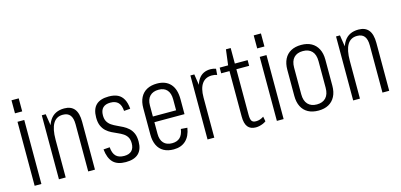

<svg xmlns="http://www.w3.org/2000/svg" viewBox="-65 -1140 3266 1565"><g transform="rotate(-15 1567.5 -357.5)"><path d="M131 -540V0H74V-540ZM133 -722V-612H72V-722Z M526 -398Q526 -450 506 -475Q486 -500 445 -500Q390 -500 363 -454.5Q336 -409 336 -319L309 -251V-311Q309 -429 348.5 -488Q388 -547 469 -547Q526 -547 554.5 -512Q583 -477 583 -404V0H526ZM279 -540H312L336 -386V0H279Z M843 6Q772 6 736.5 -30Q701 -66 693 -141L746 -145Q750 -94 773.5 -70Q797 -46 843 -46Q885 -46 906.5 -67.5Q928 -89 928 -130Q928 -162 916 -182Q904 -202 884 -215Q864 -228 839.5 -238.5Q815 -249 791 -261Q767 -273 747 -291Q727 -309 714.5 -337Q702 -365 702 -407Q702 -478 737.5 -512.5Q773 -547 845 -547Q891 -547 921 -532Q951 -517 968 -485.5Q985 -454 989 -405L936 -401Q933 -449 910.5 -472Q888 -495 845 -495Q803 -495 781.5 -473.5Q760 -452 760 -410Q760 -378 772 -357.5Q784 -337 804 -323.5Q824 -310 848.5 -299Q873 -288 897 -275.5Q921 -263 941 -245Q961 -227 973.5 -199.5Q986 -172 986 -129Q986 -62 950 -28Q914 6 843 6Z M1247 7Q1198 7 1163.5 -12Q1129 -31 1111 -68.5Q1093 -106 1093 -158V-382Q1093 -435 1112 -472Q1131 -509 1166.5 -528Q1202 -547 1252 -547Q1325 -547 1365 -503Q1405 -459 1405 -374V-248H1140V-296H1357L1347 -262V-387Q1347 -440 1322.5 -467.5Q1298 -495 1252 -495Q1204 -495 1177.5 -467.5Q1151 -440 1151 -389V-150Q1151 -99 1176 -72Q1201 -45 1247 -45Q1289 -45 1313.5 -68Q1338 -91 1345 -139L1399 -135Q1388 -65 1349 -29Q1310 7 1247 7Z M1533 -540H1566L1590 -382V0H1533ZM1568 -352Q1568 -447 1602.5 -497Q1637 -547 1704 -547Q1714 -547 1726 -545Q1738 -543 1749 -539L1745 -488Q1724 -495 1701 -495Q1647 -495 1618.5 -455.5Q1590 -416 1590 -339Z M1940 7Q1895 7 1872.5 -21Q1850 -49 1850 -109V-530L1868 -671H1908V-109Q1908 -70 1918 -55.5Q1928 -41 1954 -41Q1972 -41 1988 -46.5Q2004 -52 2019 -62L2027 -21Q2015 -12 2000.5 -6Q1986 0 1970.5 3.5Q1955 7 1940 7ZM1780 -540H2016V-492H1780Z M2175 -540V0H2118V-540ZM2177 -722V-612H2116V-722Z M2469 7Q2418 7 2382 -12.5Q2346 -32 2327 -69.5Q2308 -107 2308 -160V-380Q2308 -433 2327 -470.5Q2346 -508 2382 -527.5Q2418 -547 2469 -547Q2519 -547 2554.5 -527.5Q2590 -508 2609.5 -470.5Q2629 -433 2629 -380V-160Q2629 -107 2609.5 -69.5Q2590 -32 2554.5 -12.5Q2519 7 2469 7ZM2469 -45Q2518 -45 2545 -74Q2572 -103 2572 -158V-382Q2572 -438 2545 -466.5Q2518 -495 2469 -495Q2420 -495 2393 -466.5Q2366 -438 2366 -382V-158Q2366 -103 2393 -74Q2420 -45 2469 -45Z M3009 -398Q3009 -450 2989 -475Q2969 -500 2928 -500Q2873 -500 2846 -454.5Q2819 -409 2819 -319L2792 -251V-311Q2792 -429 2831.5 -488Q2871 -547 2952 -547Q3009 -547 3037.5 -512Q3066 -477 3066 -404V0H3009ZM2762 -540H2795L2819 -386V0H2762Z"/></g></svg>

Font: Pathway Extreme Condensed Thin
Style: Regular
Weight: 250
Width: 3
Version: Version 1.001;gftools[0.9.26]